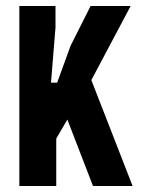

<svg xmlns="http://www.w3.org/2000/svg" viewBox="-20 -620 492 640"><path d="M44.5 0V-600H165V-528.5L150 -344.5H170.5L215.5 -468L282 -600H415.5L284.5 -353L422 0H290L204.5 -221.5L167.5 -158V0Z"/></svg>

Font: Big Shoulders Display Thin ExtraBold
Style: Regular
Weight: 800
Version: Version 2.002